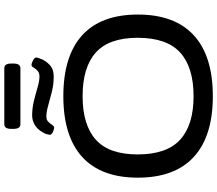

<svg xmlns="http://www.w3.org/2000/svg" viewBox="-80 -950 1036 917"><g transform="rotate(-90 438.5 -491.0)"><path d="M438 7Q247 7 148 -84Q49 -175 49 -351Q49 -527 148 -617Q247 -707 438 -707Q630 -707 729 -617Q828 -527 828 -351Q828 -175 729 -84Q630 7 438 7ZM438 -85Q576 -85 646.5 -149Q717 -213 717 -352Q717 -489 646.5 -552Q576 -615 438 -615Q301 -615 230.5 -552Q160 -489 160 -352Q160 -213 230.5 -149Q301 -85 438 -85ZM288 -751Q284 -751 275.5 -753.5Q267 -756 260.5 -760.5Q254 -765 254 -771Q254 -776 255.5 -781Q257 -786 258 -791Q274 -826 297 -841Q320 -856 346 -856Q381 -856 415.5 -847.5Q450 -839 480.5 -830Q511 -821 532 -821Q550 -821 560 -830.5Q570 -840 575 -849.5Q580 -859 587 -859Q596 -859 609.5 -851.5Q623 -844 623 -837Q623 -834 620.5 -826Q618 -818 613 -806Q600 -782 582 -767.5Q564 -753 531 -753Q494 -753 458.5 -762Q423 -771 393 -779.5Q363 -788 341 -788Q325 -788 316 -779Q307 -770 301 -760.5Q295 -751 288 -751ZM304 -912Q282 -912 282 -945V-956Q282 -989 304 -989H572Q594 -989 594 -956V-945Q594 -912 572 -912Z"/></g></svg>

Font: Asap Expanded Medium
Style: Regular
Weight: 500
Width: 7
Designer: Pablo Cosgaya
Foundry: Omnibus-Type
Version: Version 3.001